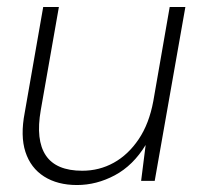

<svg xmlns="http://www.w3.org/2000/svg" viewBox="-20 -519 579 551"><path d="M201 12Q145 12 106.5 -12.5Q68 -37 53 -83Q38 -129 51 -196L104 -499H149L97 -203Q82 -117 111.5 -73Q141 -29 216 -29Q265 -29 306.5 -52Q348 -75 378 -119.5Q408 -164 420 -229L467 -499H512L424 0H385L398 -103Q362 -44 309.5 -16Q257 12 201 12Z"/></svg>

Font: DM Sans 20pt ExtraLight
Style: Italic
Weight: 250
Italic angle: -10°
Version: Version 4.004;gftools[0.9.30]